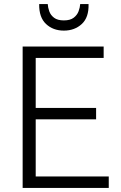

<svg xmlns="http://www.w3.org/2000/svg" viewBox="-20 -921 593 941"><path d="M91 0V-693H488V-637H155V-392H451V-336H155V-56H513V0ZM293 -771Q240 -771 205.5 -803.5Q171 -836 172 -901H214Q215 -884 221.5 -865.5Q228 -847 245 -834Q262 -821 293 -821Q324 -821 341 -834Q358 -847 365 -865.5Q372 -884 373 -901H414Q416 -836 381 -803.5Q346 -771 293 -771Z"/></svg>

Font: Ubuntu Sans Light
Style: Regular
Weight: 300
Designer: Dalton Maag Ltd
Foundry: Dalton Maag Ltd
Version: Version 1.006; ttfautohint (v1.8.4.7-5d5b)